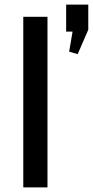

<svg xmlns="http://www.w3.org/2000/svg" viewBox="-20 -813 403 833"><path d="M186 -740V0H81V-740ZM363 -793V-684L317 -578L280 -589L309 -759L341 -676H267V-793Z"/></svg>

Font: Pathway Extreme Medium
Style: Regular
Weight: 500
Designer: Eduardo Rodriguez Tunni
Foundry: Eduardo Rodriguez Tunni
Version: Version 1.001;gftools[0.9.26]